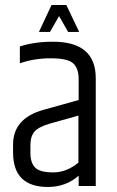

<svg xmlns="http://www.w3.org/2000/svg" viewBox="-20 -740 465 764"><path d="M191 -574Q361 -574 361 -429V0H293V-41Q242 4 171 4Q32 4 32 -133V-165Q32 -269 153 -303L293 -342V-429Q292 -470 270 -489Q248 -508 181.5 -508Q115 -508 59 -488V-555Q116 -574 191 -574ZM101 -162V-132Q101 -92 120 -73Q139 -54 192 -54Q245 -54 292 -93V-280L178 -248Q133 -235 117 -216Q101 -197 101 -162ZM215 -676 179 -613H135L185 -720H244L295 -613H251Z"/></svg>

Font: Khand
Style: Regular
Weight: 400
Designer: Devanagari: Sanchit Sawaria, Jyotish Sonowal; Latin: Satya Rajpurohit
Foundry: Indian Type Foundry
Version: Version 1.100;PS 1.0;hotconv 1.0.78;makeotf.lib2.5.61930; tt